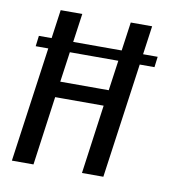

<svg xmlns="http://www.w3.org/2000/svg" viewBox="-79 -779 861 858"><g transform="rotate(10 352.0 -350.0)"><path d="M128 -700H226L176 -345L160 -385H422L396 -345L446 -700H543L445 0H348L397 -355L412 -313H149L177 -355L128 0H30ZM591 -570 585 -522H46L52 -570Z"/></g></svg>

Font: Pathway Extreme Condensed Medium
Style: Italic
Weight: 500
Width: 3
Italic angle: -8°
Version: Version 1.001;gftools[0.9.26]